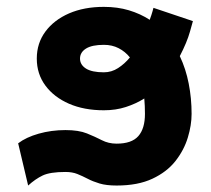

<svg xmlns="http://www.w3.org/2000/svg" viewBox="-20 -541 630 573"><path d="M290 -211.9Q231 -211.9 186 -231.4Q141.1 -251 115.5 -285.6Q89.8 -320.3 89.8 -366.2Q89.8 -412.1 115.5 -446.8Q141.1 -481.4 186 -501Q231 -520.5 290 -520.5Q330.6 -520.5 364.7 -510.3Q398.9 -500 426.8 -481.9Q432.6 -497.6 435.3 -507.6Q438 -517.6 438 -517.6L555.7 -478Q555.7 -478 546.9 -446.5Q538.1 -415 516.6 -373.5Q534.7 -335.4 543.2 -291.5Q551.8 -247.6 551.8 -201.2Q551.8 -167.5 540.5 -130.4Q529.3 -93.3 503.7 -60.5Q478 -27.8 434.8 -7.6Q391.6 12.7 328.1 12.7Q297.4 12.7 277.1 6.6Q256.8 0.5 241.5 -7.6Q226.1 -15.6 210.9 -21.7Q195.8 -27.8 175.3 -27.8Q129.4 -27.8 107.4 -17.3Q85.4 -6.8 64 12.7L34.2 -113.3Q57.6 -131.3 95.5 -142.1Q133.3 -152.8 175.3 -152.8Q214.8 -152.8 239.5 -142.8Q264.2 -132.8 283.9 -122.6Q303.7 -112.3 328.1 -112.3Q373 -112.3 392.8 -134.8Q412.6 -157.2 412.6 -201.2Q412.6 -225.1 410.6 -247.1Q385.7 -231.4 355.7 -221.7Q325.7 -211.9 290 -211.9ZM218.8 -366.2Q218.8 -347.7 236.6 -336.4Q254.4 -325.2 290 -325.2Q313 -325.2 332.5 -337.9Q352.1 -350.6 367.7 -369.6Q353.5 -387.2 334 -397.2Q314.5 -407.2 290 -407.2Q254.4 -407.2 236.6 -396Q218.8 -384.8 218.8 -366.2Z"/></svg>

Font: Giphurs
Style: Bold
Weight: 700
Version: Version 0.920; ttfautohint (v1.8.4.7-5d5b)